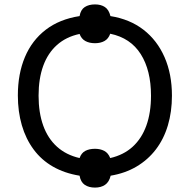

<svg xmlns="http://www.w3.org/2000/svg" viewBox="-20 -792 861 871"><path d="M411 59Q383 59 364.5 46.5Q346 34 341 5Q273 -6 220.5 -36Q168 -66 132.5 -114Q97 -162 79 -224Q61 -286 61 -359Q61 -457 93 -533Q125 -609 187.5 -657Q250 -705 341 -719Q346 -748 364.5 -760Q383 -772 411 -772Q438 -772 456 -760Q474 -748 481 -719Q569 -705 631 -657Q693 -609 726.5 -532.5Q760 -456 760 -358Q760 -285 741.5 -223Q723 -161 687 -114Q651 -67 599.5 -36.5Q548 -6 482 5Q475 34 456.5 46.5Q438 59 411 59ZM341 -75Q349 -98 367 -107.5Q385 -117 411 -117Q435 -117 453 -107.5Q471 -98 480 -75Q541 -89 582 -126.5Q623 -164 644 -222.5Q665 -281 665 -358Q665 -473 618.5 -546.5Q572 -620 480 -639Q472 -616 454 -606Q436 -596 411 -596Q385 -596 367 -606Q349 -616 341 -638Q280 -625 238.5 -588Q197 -551 176 -493Q155 -435 155 -358Q155 -281 176 -222.5Q197 -164 238.5 -126.5Q280 -89 341 -75Z"/></svg>

Font: Noto Sans Ambassadori
Style: Regular
Weight: 400
Designer: Monotype Design Team
Foundry: Monotype Imaging Inc.
Version: Version 2.013